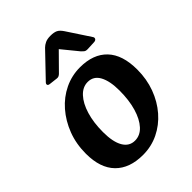

<svg xmlns="http://www.w3.org/2000/svg" viewBox="-207 -796 911 911"><g transform="rotate(-45 249.0 -340.5)"><path d="M209 15Q119 15 70 -35Q21 -85 21 -181Q21 -247 42.5 -303Q64 -359 101 -401.5Q138 -444 187 -467.5Q236 -491 291 -491Q380 -491 428 -440.5Q476 -390 476 -291Q476 -227 455.5 -171.5Q435 -116 398.5 -74Q362 -32 313.5 -8.5Q265 15 209 15ZM230 -60Q265 -60 291 -88.5Q317 -117 331.5 -166.5Q346 -216 346 -280Q346 -344 326.5 -380Q307 -416 268 -416Q234 -416 207.5 -387.5Q181 -359 166 -309.5Q151 -260 151 -196Q151 -130 171.5 -95Q192 -60 230 -60ZM127 -556Q120 -549 122 -543Q124 -537 134 -536L176 -531Q184 -530 189.5 -533Q195 -536 199 -540L281 -623L348 -541Q353 -536 359.5 -530.5Q366 -525 381 -526L424 -528Q434 -529 437.5 -535.5Q441 -542 436 -549L361 -663Q348 -683 334.5 -689.5Q321 -696 298 -696Q276 -696 262.5 -689.5Q249 -683 240 -674Z"/></g></svg>

Font: Alkatra Medium
Style: Regular
Weight: 500
Designer: Suman Bhandary
Version: Version 1.100;gftools[0.9.22]